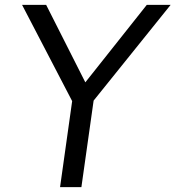

<svg xmlns="http://www.w3.org/2000/svg" viewBox="-20 -770 722 790"><path d="M365.2 -356 314.9 0H227.1L276.9 -354L70.8 -750H169.9L331.1 -431.2L584 -750H682.1Z"/></svg>

Font: Oakes Grotesk
Style: Italic
Weight: 400
Italic angle: -8°
Designer: Samuel Oakes
Foundry: Samuel Oakes
Version: Version 1.000;PS 001.000;hotconv 1.0.88;makeotf.lib2.5.64775